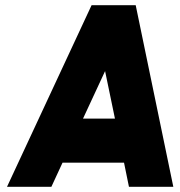

<svg xmlns="http://www.w3.org/2000/svg" viewBox="-20 -720 694 740"><path d="M300 -263 385 -446 423 -263ZM221 -93H458L477 0H648L503 -700H333L7 0H178Z"/></svg>

Font: Unageo
Style: Black-Italic
Weight: 900
Designer: Richard Sepsi
Foundry: Richard Sepsi
Version: Version 2.000